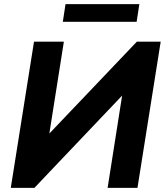

<svg xmlns="http://www.w3.org/2000/svg" viewBox="-20 -906 795 926"><path d="M32 0 144 -705H288L218 -262L640 -705H755L643 0H499L569 -445L146 0ZM283 -801 296 -886H652L639 -801Z"/></svg>

Font: Nunito Sans ExtraBold
Style: Italic
Weight: 800
Italic angle: -9°
Designer: Vernon Adams
Foundry: Vernon Adams
Version: Version 3.006; ttfautohint (v1.8.3)